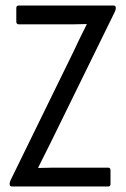

<svg xmlns="http://www.w3.org/2000/svg" viewBox="-20 -675 456 695"><path d="M23 0Q15 0 15 -8V-10Q15 -16 18 -22L244 -484Q256 -510 268.5 -535.5Q281 -561 294 -587V-588Q271 -587 248.5 -587Q226 -587 204 -587H48Q39 -587 39 -597V-646Q39 -655 48 -655H391Q399 -655 399 -647V-645Q399 -639 396 -633L165 -162Q153 -138 141.5 -115Q130 -92 118 -68V-67Q145 -68 167 -68Q189 -68 212 -68H372Q380 -68 380 -58V-9Q380 0 372 0Z"/></svg>

Font: Sofia Sans Cond
Style: Regular
Weight: 400
Width: 3
Designer: Botio Nikoltchev, Ani Petrova
Foundry: lettersoup
Version: Version 4.100; ttfautohint (v1.8.3)